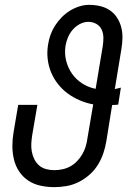

<svg xmlns="http://www.w3.org/2000/svg" viewBox="-20 -763 540 791"><path d="M204 8Q175 8 147 2Q119 -4 96.5 -19Q74 -34 59 -56.5Q44 -79 37.5 -106Q31 -133 31 -161.5Q31 -190 36 -219L55 -331H134L113 -208Q110 -190 109 -172.5Q108 -155 111 -138.5Q114 -122 121.5 -107Q129 -92 141 -81.5Q153 -71 169.5 -66.5Q186 -62 204 -62Q220 -62 237 -65.5Q254 -69 269.5 -77.5Q285 -86 297.5 -99Q310 -112 319 -127.5Q328 -143 333 -159.5Q338 -176 340 -192L364 -333Q336 -338 309 -349.5Q282 -361 259.5 -377.5Q237 -394 219.5 -416Q202 -438 191 -464Q180 -490 176.5 -519.5Q173 -549 178 -579Q181 -599 188 -619Q195 -639 206.5 -657Q218 -675 233.5 -691Q249 -707 267.5 -718.5Q286 -730 306.5 -736.5Q327 -743 347 -743Q370 -743 392 -738Q414 -733 432 -721Q450 -709 462 -690.5Q474 -672 479.5 -650.5Q485 -629 484.5 -606Q484 -583 480 -560L453 -396Q460 -398 466 -399Q472 -400 478 -402L467 -332Q461 -332 454.5 -331Q448 -330 442 -330L418 -181Q414 -156 405.5 -131Q397 -106 383 -83.5Q369 -61 348.5 -43Q328 -25 304 -13Q280 -1 254 3.5Q228 8 204 8ZM374 -397 403 -571Q406 -589 406 -607Q406 -625 399 -640.5Q392 -656 377 -664.5Q362 -673 344 -673Q326 -673 309 -664Q292 -655 279.5 -640.5Q267 -626 260 -609Q253 -592 250 -575Q245 -543 252.5 -513Q260 -483 277 -459Q294 -435 319 -419Q344 -403 374 -397Z"/></svg>

Font: Iosevka Fixed
Style: Italic
Weight: 400
Italic angle: -9°
Monospace: yes
Designer: Belleve Invis
Foundry: Belleve Invis
Version: Version 33.2.4